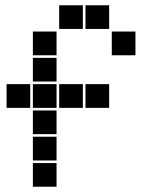

<svg xmlns="http://www.w3.org/2000/svg" viewBox="-20 -715 640 730"><path d="M206 -695Q205 -695 205 -695Q205 -695 205 -694V-606Q205 -605 205 -605Q205 -605 206 -605H294Q295 -605 295 -605Q295 -605 295 -606V-694Q295 -695 295 -695Q295 -695 294 -695ZM306 -695Q305 -695 305 -695Q305 -695 305 -694V-606Q305 -605 305 -605Q305 -605 306 -605H394Q395 -605 395 -605Q395 -605 395 -606V-694Q395 -695 395 -695Q395 -695 394 -695ZM106 -595Q105 -595 105 -595Q105 -595 105 -594V-506Q105 -505 105 -505Q105 -505 106 -505H194Q195 -505 195 -505Q195 -505 195 -506V-594Q195 -595 195 -595Q195 -595 194 -595ZM406 -595Q405 -595 405 -595Q405 -595 405 -594V-506Q405 -505 405 -505Q405 -505 406 -505H494Q495 -505 495 -505Q495 -505 495 -506V-594Q495 -595 495 -595Q495 -595 494 -595ZM106 -495Q105 -495 105 -495Q105 -495 105 -494V-406Q105 -405 105 -405Q105 -405 106 -405H194Q195 -405 195 -405Q195 -405 195 -406V-494Q195 -495 195 -495Q195 -495 194 -495ZM6 -395Q5 -395 5 -395Q5 -395 5 -394V-306Q5 -305 5 -305Q5 -305 6 -305H94Q95 -305 95 -305Q95 -305 95 -306V-394Q95 -395 95 -395Q95 -395 94 -395ZM106 -395Q105 -395 105 -395Q105 -395 105 -394V-306Q105 -305 105 -305Q105 -305 106 -305H194Q195 -305 195 -305Q195 -305 195 -306V-394Q195 -395 195 -395Q195 -395 194 -395ZM206 -395Q205 -395 205 -395Q205 -395 205 -394V-306Q205 -305 205 -305Q205 -305 206 -305H294Q295 -305 295 -305Q295 -305 295 -306V-394Q295 -395 295 -395Q295 -395 294 -395ZM306 -395Q305 -395 305 -395Q305 -395 305 -394V-306Q305 -305 305 -305Q305 -305 306 -305H394Q395 -305 395 -305Q395 -305 395 -306V-394Q395 -395 395 -395Q395 -395 394 -395ZM106 -295Q105 -295 105 -295Q105 -295 105 -294V-206Q105 -205 105 -205Q105 -205 106 -205H194Q195 -205 195 -205Q195 -205 195 -206V-294Q195 -295 195 -295Q195 -295 194 -295ZM106 -195Q105 -195 105 -195Q105 -195 105 -194V-106Q105 -105 105 -105Q105 -105 106 -105H194Q195 -105 195 -105Q195 -105 195 -106V-194Q195 -195 195 -195Q195 -195 194 -195ZM106 -95Q105 -95 105 -95Q105 -95 105 -94V-6Q105 -5 105 -5Q105 -5 106 -5H194Q195 -5 195 -5Q195 -5 195 -6V-94Q195 -95 195 -95Q195 -95 194 -95Z"/></svg>

Font: Doto Black
Style: Regular
Weight: 900
Version: Version 1.000